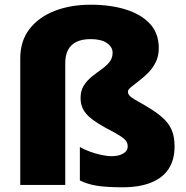

<svg xmlns="http://www.w3.org/2000/svg" viewBox="-20 -785 790 815"><path d="M654 -581Q654 -547 641 -521Q628 -495 608.5 -475.5Q589 -456 569 -441Q549 -426 536 -415Q523 -404 523 -396Q523 -384 534.5 -374.5Q546 -365 568.5 -353Q591 -341 624 -320Q657 -299 678.5 -277.5Q700 -256 710.5 -229Q721 -202 721 -163Q721 -107 696 -68.5Q671 -30 621.5 -10Q572 10 500 10Q433 10 392 3.5Q351 -3 319 -19V-161Q336 -151 360 -142Q384 -133 409.5 -127.5Q435 -122 455 -122Q483 -122 502.5 -133Q522 -144 522 -164Q522 -175 516.5 -184.5Q511 -194 491.5 -207Q472 -220 431 -241Q391 -263 367 -282Q343 -301 332.5 -322Q322 -343 322 -369Q322 -400 335.5 -421.5Q349 -443 369.5 -459.5Q390 -476 410.5 -490.5Q431 -505 444.5 -521.5Q458 -538 458 -561Q458 -586 433.5 -602.5Q409 -619 365 -619Q328 -619 304 -607Q280 -595 268.5 -572.5Q257 -550 257 -517V0H66V-537Q66 -611 105 -661.5Q144 -712 211.5 -738.5Q279 -765 365 -765Q449 -765 514.5 -744.5Q580 -724 617 -683.5Q654 -643 654 -581Z"/></svg>

Font: Noto Sans Hebrew Black
Style: Regular
Weight: 900
Designer: Monotype Design Team
Foundry: Monotype Imaging Inc.
Version: Version 2.003